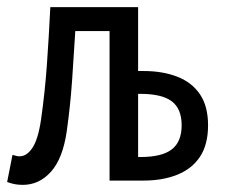

<svg xmlns="http://www.w3.org/2000/svg" viewBox="-27 -506 647 538"><path d="M37 12Q24 12 14 10Q4 8 -7 4L8 -72Q13 -71 17.5 -69.5Q22 -68 28 -68Q48 -68 64 -92Q80 -116 88 -171Q99 -248 104.5 -326Q110 -404 114 -486H360V0H280V-419H184Q180 -352 175 -280.5Q170 -209 160 -138Q149 -62 116 -25Q83 12 37 12ZM280 0V-486H360V-307H375Q429 -307 470 -291Q511 -275 533.5 -241.5Q556 -208 556 -155Q556 -101 533.5 -67Q511 -33 470 -16.5Q429 0 375 0ZM360 -66H366Q427 -66 454.5 -87.5Q482 -109 482 -155Q482 -201 454.5 -222Q427 -243 366 -243H360Z"/></svg>

Font: Source Code Pro ExtraLight
Style: Regular
Weight: 200
Monospace: yes
Designer: Paul D. Hunt, Teo Tuominen
Foundry: Adobe
Version: Version 1.026;hotconv 1.1.0;makeotfexe 2.6.0